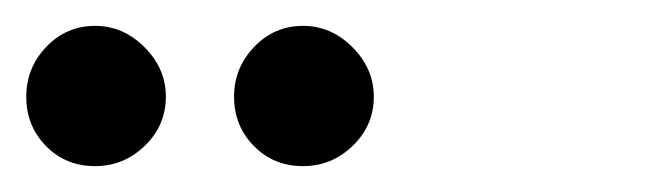

<svg xmlns="http://www.w3.org/2000/svg" viewBox="-85 -719 497 147"><path d="M-64.9 -645Q-64.9 -667 -49.6 -683.1Q-34.2 -699.2 -12.2 -699.2Q9.3 -699.2 25.6 -682.9Q42 -666.5 42 -645Q42 -623 25.9 -607.4Q9.8 -591.8 -12.2 -591.8Q-34.7 -591.8 -49.8 -607.2Q-64.9 -622.6 -64.9 -645ZM94.2 -645Q94.2 -667 109.6 -683.1Q125 -699.2 147 -699.2Q168.5 -699.2 184.8 -682.9Q201.2 -666.5 201.2 -645Q201.2 -623 185.1 -607.4Q168.9 -591.8 147 -591.8Q124.5 -591.8 109.4 -607.2Q94.2 -622.6 94.2 -645Z"/></svg>

Font: Lobster Two
Style: Regular
Weight: 400
Designer: Pablo Impallari
Foundry: Pablo Impallari. www.impallari.com
Version: Version 1.006